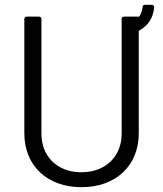

<svg xmlns="http://www.w3.org/2000/svg" viewBox="-20 -769 676 797"><path d="M610 -749H582C576 -749 572 -746 572 -739C570 -726 566 -714 561 -705C559 -701 556 -699 556 -699C556 -700 552 -700 546 -700H495C489 -700 485 -696 485 -690V-214C485 -119 418 -54 318 -54C218 -54 152 -119 152 -214V-690C152 -696 148 -700 142 -700H91C85 -700 81 -696 81 -690V-216C81 -81 176 8 318 8C461 8 556 -81 556 -216V-638C556 -640 557 -641 559 -643C592 -661 616 -692 620 -739C620 -745 616 -749 610 -749Z"/></svg>

Font: Elastic
Style: elastic
Weight: 400
Designer: Jeremy Tribby
Foundry: Tribby Type
Version: Version 1.422;hotconv 1.0.109;makeotfexe 2.5.65596